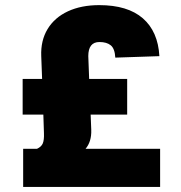

<svg xmlns="http://www.w3.org/2000/svg" viewBox="-20 -737 715 757"><path d="M71.3 0V-150.4H126Q143.1 -158.2 148.7 -171.6Q154.3 -185.1 153.3 -211.9L150.9 -285.2H69.3V-425.8H146L142.6 -515.6Q140.1 -577.1 167.7 -622.6Q195.3 -668 247.8 -692.4Q300.3 -716.8 371.1 -716.8Q483.4 -716.8 543.2 -664.8Q603 -612.8 608.4 -515.6L434.6 -509.8Q432.6 -545.4 416.7 -558.3Q400.9 -571.3 372.1 -571.3Q328.1 -571.3 328.1 -515.6L331.5 -425.8H481.4V-285.2H337.4L339.8 -224.6Q341.3 -178.7 317.4 -150.4H611.3V0Z"/></svg>

Font: Pretendard Std Black
Style: Regular
Weight: 900
Designer: Base glyphs from Inter by Rasmus Andersson; Hangeul glyphs from Noto Sans CJK(Source Han Sans) by Jang Soo-young and Kan
Foundry: Kil Hyung-jin
Version: Version 1.309